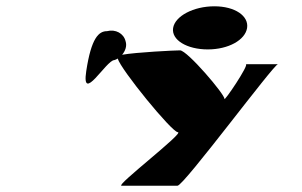

<svg xmlns="http://www.w3.org/2000/svg" viewBox="-20 -776 960 610"><path d="M254 -550C238 -444 318 -585 343 -585C347 -586 351 -588 354 -590C363 -556 526 -356 545 -356C568 -356 346 -186 366 -186H544C564 -186 850 -572 863 -572H761C773 -572 691 -450 693 -462C695 -475 575 -616 552 -616C535 -616 412 -610 368 -602C378 -614 384 -630 379 -645C373 -670 347 -684 320 -677C294 -677 270 -656 254 -550ZM530 -687C524 -649 574 -619 640 -619C706 -619 759 -649 765 -687C771 -725 727 -756 661 -756C595 -756 536 -725 530 -687Z"/></svg>

Font: Ampere
Style: UltExtIta
Weight: 400
Version: Version 1